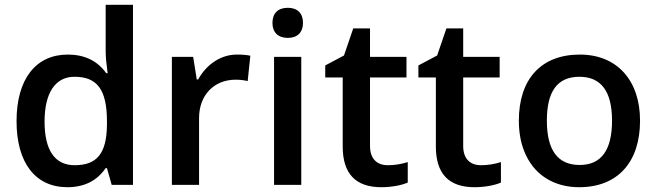

<svg xmlns="http://www.w3.org/2000/svg" viewBox="-20 -780 2770 810"><path d="M264.2 9.8C335 9.8 389.2 -17.1 425.8 -70.8H431.2L451.2 0H541V-759.8H425.8V-563C425.8 -540.5 428.7 -509.8 434.1 -471.2H428.2C391.1 -523.4 336.9 -549.8 266.1 -549.8C130.9 -549.8 49.8 -446.3 49.8 -269C49.8 -92.8 129.4 9.8 264.2 9.8ZM294.9 -83C210.4 -83 168 -147.5 168 -267.1C168 -388.2 213.4 -456.1 293.9 -456.1C388.2 -456.1 431.2 -404.3 431.2 -268.1V-252C429.7 -132.8 389.2 -83 294.9 -83Z M979 -549.8C912.6 -549.8 851.6 -509.3 815.9 -444.8H810.1L794.9 -540H705.1V0H819.8V-282.2C819.8 -377.9 882.3 -443.8 974.1 -443.8C991.7 -443.8 1008.8 -441.9 1024.9 -438L1036.1 -544.9C1021 -548.3 1002 -549.8 979 -549.8Z M1129.4 -683.1C1129.4 -644 1152.8 -620.1 1194.3 -620.1C1234.9 -620.1 1258.3 -644 1258.3 -683.1C1258.3 -724.1 1234.9 -747.1 1194.3 -747.1C1152.8 -747.1 1129.4 -724.1 1129.4 -683.1ZM1251 -540H1136.2V0H1251Z M1616.2 -83C1571.3 -83 1541 -108.9 1541 -164.1V-453.1H1694.8V-540H1541V-660.2H1470.2L1431.2 -545.9L1352.1 -503.9V-453.1H1425.8V-162.1C1425.8 -47.4 1480 9.8 1588.9 9.8C1631.8 9.8 1674.8 1.5 1700.2 -9.8V-96.2C1672.4 -87.4 1644 -83 1616.2 -83Z M2009.3 -83C1964.4 -83 1934.1 -108.9 1934.1 -164.1V-453.1H2087.9V-540H1934.1V-660.2H1863.3L1824.2 -545.9L1745.1 -503.9V-453.1H1818.8V-162.1C1818.8 -47.4 1873 9.8 1981.9 9.8C2024.9 9.8 2067.9 1.5 2093.3 -9.8V-96.2C2065.4 -87.4 2037.1 -83 2009.3 -83Z M2680.2 -271C2680.2 -441.4 2582.5 -549.8 2426.3 -549.8C2262.7 -549.8 2168.9 -446.3 2168.9 -271C2168.9 -214.8 2179.2 -165 2200.2 -122.6C2241.7 -37.1 2322.3 9.8 2423.3 9.8C2585 9.8 2680.2 -94.7 2680.2 -271ZM2287.1 -271C2287.1 -390.1 2328.1 -456.1 2424.3 -456.1C2516.1 -456.1 2562 -394.5 2562 -271C2562 -146.5 2516.6 -84 2425.3 -84C2333 -84 2287.1 -146.5 2287.1 -271Z"/></svg>

Font: Open Sans 600
Style: Regular
Weight: 600
Foundry: Ascender Corporation
Version: Version 1.100;PS 001.100;hotconv 1.0.88;makeotf.lib2.5.64775